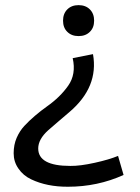

<svg xmlns="http://www.w3.org/2000/svg" viewBox="-20 -518 545 748"><path d="M330.1 -394Q313.5 -377.4 286.1 -377.4Q258.8 -377.4 242.2 -394Q225.6 -410.2 225.6 -437.5Q225.6 -464.8 242.2 -481.4Q258.8 -498 286.1 -498Q313.5 -498 330.1 -481.4Q346.7 -464.8 346.7 -437.5Q346.7 -410.2 330.1 -394ZM163.1 -103.5Q214.4 -139.6 245.6 -184.1Q277.3 -229 263.2 -291.5L342.3 -307.1Q365.2 -178.7 250 -81.1Q228.5 -62.5 207 -44.4Q185.5 -26.4 168 -10.7Q128.9 24.4 128.9 60.5Q128.9 128.4 253.9 128.4Q292 128.9 349.1 116.2Q406.2 103.5 439.9 89.4L461.4 163.6Q359.9 209.5 245.1 209.5Q163.1 210 101.6 180.7Q70.3 166 51.8 138.7Q33.2 112.3 33.2 79.1Q33.2 45.9 44.9 19Q56.6 -7.8 74.7 -27.3Q92.8 -46.9 116.2 -66.9Q139.6 -86.9 163.1 -103.5Z"/></svg>

Font: Spinnaker
Style: Regular
Weight: 400
Designer: Elena Albertoni
Foundry: Elena Albertoni
Version: Version 1.001